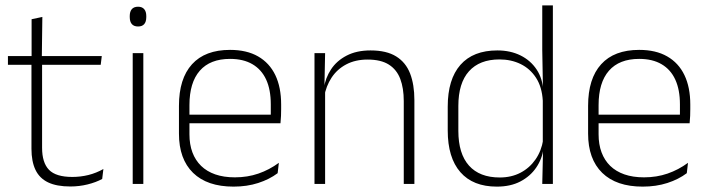

<svg xmlns="http://www.w3.org/2000/svg" viewBox="-20 -684 2635 714"><path d="M242 9.5Q190.5 9.5 158.8 -5.8Q127 -21 112 -52.2Q97 -83.5 97 -130.5V-459H136.5V-134.5Q136.5 -79 162.2 -52.5Q188 -26 249 -26Q279.5 -26 308.8 -33.2Q338 -40.5 364.5 -55.5L360 -18.5Q337 -6 305.8 1.8Q274.5 9.5 242 9.5ZM9.5 -443V-475.5H358.5L354.5 -443ZM97.5 -469.5V-612.5L137.5 -621L135.5 -469.5Z M473.5 0V-486.5H513V0ZM493.5 -585.5Q478 -585.5 470.2 -594.5Q462.5 -603.5 462.5 -620.5V-624.5Q462.5 -641 470.2 -650Q478 -659 493.5 -659Q508.5 -659 516.2 -650Q524 -641 524 -624.5V-620.5Q524 -603 516.2 -594.2Q508.5 -585.5 493.5 -585.5Z M848.5 10Q750.5 10 698 -41.2Q645.5 -92.5 645.5 -187V-290.5Q645.5 -391.5 694 -445Q742.5 -498.5 835.5 -498.5Q897.5 -498.5 939.8 -474.2Q982 -450 1003.8 -404.8Q1025.5 -359.5 1025.5 -295.5V-278Q1025.5 -265.5 1025 -252.8Q1024.5 -240 1023 -225.5H986.5Q987 -245.5 987 -263.2Q987 -281 987 -296Q987 -350.5 969.8 -388Q952.5 -425.5 918.8 -445.2Q885 -465 835.5 -465Q761.5 -465 723 -421Q684.5 -377 684.5 -293V-245V-239V-184.5Q684.5 -147 695.5 -117.5Q706.5 -88 727.8 -67.2Q749 -46.5 780.5 -35.5Q812 -24.5 853.5 -24.5Q900.5 -24.5 941 -38.5Q981.5 -52.5 1017 -78.5L1012.5 -40Q982 -17 940.2 -3.5Q898.5 10 848.5 10ZM665.5 -225.5V-257.5H1013V-225.5Z M1481.5 0V-308Q1481.5 -356 1468.5 -390.5Q1455.5 -425 1426 -443.8Q1396.5 -462.5 1347 -462.5Q1301.5 -462.5 1267.5 -444.5Q1233.5 -426.5 1213 -395.2Q1192.5 -364 1185.5 -324L1174.5 -356H1184.5Q1190 -394 1211 -426Q1232 -458 1269 -477.2Q1306 -496.5 1358 -496.5Q1417.5 -496.5 1453.2 -474.2Q1489 -452 1505 -410.8Q1521 -369.5 1521 -311.5V0ZM1149.5 0V-486.5H1189L1186.5 -362.5L1189 -361V0Z M1827.5 10Q1739 10 1692 -43.8Q1645 -97.5 1645 -199V-287.5Q1645 -389 1692.2 -442.8Q1739.5 -496.5 1829.5 -496.5Q1878 -496.5 1915.8 -477.8Q1953.5 -459 1975.8 -425.2Q1998 -391.5 2000.5 -345.5H2013.5L1998.5 -309.5Q1995.5 -360.5 1973.5 -394.5Q1951.5 -428.5 1916.2 -445.8Q1881 -463 1837.5 -463Q1763.5 -463 1724 -419Q1684.5 -375 1684.5 -290V-197.5Q1684.5 -112.5 1724 -68.2Q1763.5 -24 1838.5 -24Q1882 -24 1915.8 -41.8Q1949.5 -59.5 1971.5 -91.2Q1993.5 -123 2000 -164.5L2013 -132.5H2001.5Q1996 -93 1974 -60.8Q1952 -28.5 1915.2 -9.2Q1878.5 10 1827.5 10ZM1996.5 0 1999.5 -126.5 1998.5 -140V-347L1999 -359L1996.5 -497.5V-664H2036V0Z M2370 10Q2272 10 2219.5 -41.2Q2167 -92.5 2167 -187V-290.5Q2167 -391.5 2215.5 -445Q2264 -498.5 2357 -498.5Q2419 -498.5 2461.2 -474.2Q2503.5 -450 2525.2 -404.8Q2547 -359.5 2547 -295.5V-278Q2547 -265.5 2546.5 -252.8Q2546 -240 2544.5 -225.5H2508Q2508.5 -245.5 2508.5 -263.2Q2508.5 -281 2508.5 -296Q2508.5 -350.5 2491.2 -388Q2474 -425.5 2440.2 -445.2Q2406.5 -465 2357 -465Q2283 -465 2244.5 -421Q2206 -377 2206 -293V-245V-239V-184.5Q2206 -147 2217 -117.5Q2228 -88 2249.2 -67.2Q2270.5 -46.5 2302 -35.5Q2333.5 -24.5 2375 -24.5Q2422 -24.5 2462.5 -38.5Q2503 -52.5 2538.5 -78.5L2534 -40Q2503.5 -17 2461.8 -3.5Q2420 10 2370 10ZM2187 -225.5V-257.5H2534.5V-225.5Z"/></svg>

Font: Anek Odia Medium ExtraLight
Style: Regular
Weight: 250
Version: Version 1.003